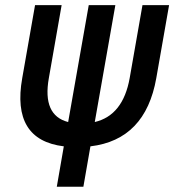

<svg xmlns="http://www.w3.org/2000/svg" viewBox="-20 -713 665 733"><path d="M240.2 -247.1 318.8 -693.4H420.4L341.8 -247.1Q449.7 -272.5 475.1 -415L523.9 -693.4H625.5L576.7 -415Q535.2 -179.2 325.2 -154.3L298.3 0H196.8L223.6 -154.3Q22.9 -178.7 64.9 -415L113.8 -693.4H215.3L166.5 -415Q141.1 -272.5 240.2 -247.1Z"/></svg>

Font: Cascadia Mono PL
Style: Italic
Weight: 400
Italic angle: -10°
Monospace: yes
Designer: Aaron Bell
Foundry: Saja Typeworks
Version: Version 2404.023; ttfautohint (v1.8.4)